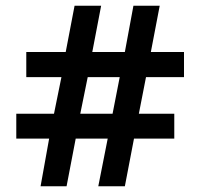

<svg xmlns="http://www.w3.org/2000/svg" viewBox="-20 -652 701 672"><path d="M152 -167 122 0H213L245 -167H357L324 0H417L449 -167H590V-254H466L491 -382H624V-470H508L539 -632H447L417 -470H303L334 -632H241L210 -470H72V-382H195L169 -254H37V-167ZM374 -254H261L287 -382H399Z"/></svg>

Font: Noto Sans Bengali SemiBold
Style: Regular
Weight: 600
Designer: Jelle Bosma - Monotype Design Team
Foundry: Monotype Imaging Inc.
Version: Version 2.003